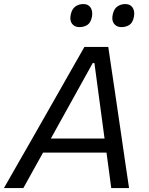

<svg xmlns="http://www.w3.org/2000/svg" viewBox="-43 -950 754 970"><path d="M-23 0Q10 -58 46.5 -121.8Q83 -185.5 116 -243L255.5 -488Q291 -551 321.5 -604.2Q352 -657.5 383.5 -713H504Q512 -659.5 519.8 -606Q527.5 -552.5 537.5 -487L573.5 -241.5Q582 -182.5 591.2 -119.5Q600.5 -56.5 609 0H519Q513.5 -43 507.2 -88.8Q501 -134.5 495 -179H174.5Q149.5 -134.5 124.5 -89.2Q99.5 -44 75 0ZM217.5 -256.5 214 -250H485.5L484.5 -255L434 -631.5H425.5ZM570 -813Q546.5 -813 533.2 -830Q520 -847 526.5 -876.5Q532.5 -905 549.8 -917.2Q567 -929.5 590.5 -929.5Q615.5 -929.5 627.2 -911.2Q639 -893 633.5 -865Q628 -835.5 610.8 -824.2Q593.5 -813 570 -813ZM358 -813Q334 -813 321 -830Q308 -847 314.5 -876.5Q320.5 -905 337.8 -917.2Q355 -929.5 378.5 -929.5Q403.5 -929.5 415 -911.2Q426.5 -893 421.5 -865Q415.5 -835.5 398.5 -824.2Q381.5 -813 358 -813Z"/></svg>

Font: Commissioner
Style: Italic
Weight: 400
Italic angle: -12°
Designer: Kostas Bartsokas
Foundry: Kostas Bartsokas
Version: Version 1.000; ttfautohint (v1.8.3)